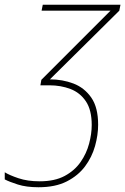

<svg xmlns="http://www.w3.org/2000/svg" viewBox="-104 -548 527 808"><path d="M58 240Q7 240 -29 228.5Q-65 217 -84 207V177Q-65 189 -26.5 202Q12 215 63 215Q126 215 168 192.5Q210 170 235 134Q260 98 271 56.5Q282 15 282 -22Q282 -85 257.5 -121.5Q233 -158 192.5 -173.5Q152 -189 104 -189H66L70 -212L361 -503H71L76 -528H403L398 -503L106 -214Q159 -214 205 -196.5Q251 -179 280 -137.5Q309 -96 309 -23Q309 20 296 66.5Q283 113 254 152Q225 191 177 215.5Q129 240 58 240Z"/></svg>

Font: Noto Sans Thin
Style: Italic
Weight: 100
Italic angle: -12°
Designer: Monotype Design Team
Foundry: Monotype Imaging Inc.
Version: Version 2.013; ttfautohint (v1.8.4.7-5d5b)